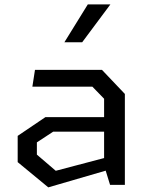

<svg xmlns="http://www.w3.org/2000/svg" viewBox="-20 -826 660 858"><path d="M445.2 -86.2V-384.7L392.7 -438.8H124.7L136.3 -513.7H435.8L538 -406.2V0H471.8ZM59 -101.5V-218.8L182.8 -302.5H477.5V-237.5H217.5L144.8 -189.8V-135L229.2 -62.8L477.5 -128.2V-70.7L195.8 11.3ZM473.2 -806.2H372.3L267.8 -637.2H347.3Z"/></svg>

Font: Monaspace Krypton Var
Style: Regular
Weight: 400
Designer: Riley Cran and the Lettermatic Team
Version: Version 1.101 (Monaspace Krypton Var)